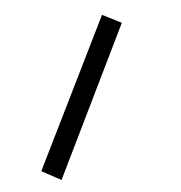

<svg xmlns="http://www.w3.org/2000/svg" viewBox="-63 -371 585 621"><g transform="rotate(-10 229.0 -60.5)"><path d="M312 -312.5 370.6 -275.9 90.3 190.9 30.8 151.4Z"/></g></svg>

Font: Gandom FD
Style: FD
Weight: 400
Foundry: DejaVu fonts team - Redesigned by Saber Rastikerdar - Based on Samim Font
Version: Version 0.6